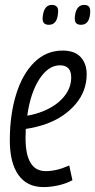

<svg xmlns="http://www.w3.org/2000/svg" viewBox="-20 -752 388 782"><path d="M275 -18Q249 -4 217.5 3Q186 10 157 10Q90 10 55 -39.5Q20 -89 20 -180Q20 -284 45.5 -367Q71 -450 119.5 -498Q168 -546 235 -546Q284 -546 308.5 -519.5Q333 -493 333 -450Q333 -381 288 -328Q243 -275 170 -248Q128 -233 85 -227Q84 -209 84 -190Q84 -55 166 -55Q188 -55 211.5 -60.5Q235 -66 262 -78ZM224 -486Q177 -486 140.5 -430Q104 -374 91 -281Q124 -286 158 -300Q209 -321 239.5 -357Q270 -393 270 -437Q270 -486 224 -486ZM310 -651Q296 -651 289.5 -658.5Q283 -666 285 -685Q290 -732 323 -732Q337 -732 343 -724Q349 -716 347 -696Q343 -651 310 -651ZM179 -651Q165 -651 158.5 -658.5Q152 -666 154 -684Q159 -732 191 -732Q205 -732 212 -724Q219 -716 216 -696Q212 -651 179 -651Z"/></svg>

Font: Georama Condensed
Style: Italic
Weight: 400
Width: 3
Italic angle: -9°
Designer: Jean-Baptiste Levee
Foundry: Production Type
Version: Version 1.000